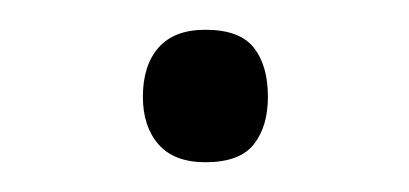

<svg xmlns="http://www.w3.org/2000/svg" viewBox="-20 -387 275 129"><path d="M76 -322Q76 -343 86.5 -355Q97 -367 118 -367Q141 -367 150.5 -355Q160 -343 160 -322Q160 -302 150.5 -290Q141 -278 118 -278Q97 -278 86.5 -290Q76 -302 76 -322Z"/></svg>

Font: Noto Sans Hebrew Thin Light
Style: Regular
Weight: 300
Version: Version 3.001